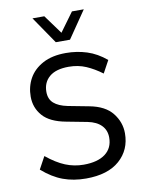

<svg xmlns="http://www.w3.org/2000/svg" viewBox="-97 -962 786 1039"><g transform="rotate(-10 296.0 -442.0)"><path d="M291 10Q222 10 165 -11Q108 -32 52 -81L89 -149Q143 -105 191 -85.5Q239 -66 291 -66Q368 -66 410 -97.5Q452 -129 452 -187Q452 -227 426.5 -253.5Q401 -280 352 -290L237 -312Q150 -328 111 -372.5Q72 -417 72 -478Q72 -533 97 -578Q122 -623 173 -650.5Q224 -678 300 -678Q360 -678 415 -660.5Q470 -643 520 -601L483 -533Q440 -565 397 -583.5Q354 -602 302 -602Q232 -602 196 -571.5Q160 -541 160 -489Q160 -449 185.5 -426.5Q211 -404 260 -394L375 -372Q461 -356 500.5 -306Q540 -256 540 -195Q540 -104 475.5 -47Q411 10 291 10ZM257 -745 155 -894H220L296 -790L372 -894H437L335 -745Z"/></g></svg>

Font: Gantari
Style: Regular
Weight: 400
Designer: Anugrah Pasau
Foundry: Lafontype
Version: Version 1.000; ttfautohint (v1.8.3)